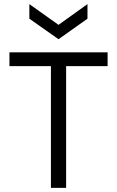

<svg xmlns="http://www.w3.org/2000/svg" viewBox="-20 -915 570 935"><path d="M228 0V-660H302V0ZM26 -593V-660H504V-593ZM123 -895 265 -794 406 -895V-824L265 -724L123 -824Z"/></svg>

Font: Bricolage Grotesque 24pt Light
Style: Regular
Weight: 300
Designer: Mathieu Triay
Foundry: Atelier Triay
Version: Version 1.001;gftools[0.9.33.dev8+g029e19f]